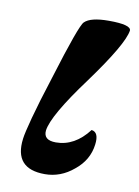

<svg xmlns="http://www.w3.org/2000/svg" viewBox="-63 -513 415 573"><g transform="rotate(10 144.5 -226.0)"><path d="M245 -97Q239 -49 199 -17Q160 16 112 16Q18 16 30 -77Q32 -94 45 -142.5Q58 -191 84 -272Q135 -438 148 -450Q166 -468 221 -468Q289 -468 288 -450Q282 -408 190 -282Q99 -159 93 -113Q90 -83 128 -83Q185 -83 227 -138Q250 -135 245 -97Z"/></g></svg>

Font: DG Didot
Style: Bold Italic
Weight: 700
Designer: David Gatwood, Takis Katsoulidis, and George D. Matthiopoulos
Foundry: David Gatwood
Version: Version 1.0